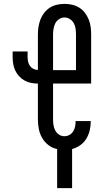

<svg xmlns="http://www.w3.org/2000/svg" viewBox="-20 -763 540 988"><path d="M274 205V4Q249 -1 229 -16.5Q209 -32 196.5 -54Q184 -76 179.5 -100.5Q175 -125 175 -150V-333Q157 -333 139.5 -336.5Q122 -340 106.5 -348.5Q91 -357 78.5 -370.5Q66 -384 58.5 -400Q51 -416 48 -434Q45 -452 45 -470V-498H122V-470Q122 -458 124.5 -446Q127 -434 134 -424Q141 -414 152 -408.5Q163 -403 175 -403V-585Q175 -605 178 -624.5Q181 -644 188 -662.5Q195 -681 207.5 -697Q220 -713 236.5 -723.5Q253 -734 272.5 -738.5Q292 -743 312 -743Q332 -743 351.5 -738.5Q371 -734 388 -723.5Q405 -713 417 -697Q429 -681 436.5 -662.5Q444 -644 446.5 -624.5Q449 -605 449 -585V-333H253V-150Q253 -135 255 -120.5Q257 -106 264 -92.5Q271 -79 283.5 -70.5Q296 -62 311 -62Q325 -62 337 -68.5Q349 -75 356.5 -87Q364 -99 366.5 -112Q369 -125 369 -139V-140H447V-138Q447 -114 441.5 -91.5Q436 -69 424 -49Q412 -29 392.5 -15.5Q373 -2 351 4V205ZM253 -402H371V-585Q371 -600 369 -615Q367 -630 360 -643Q353 -656 340 -664.5Q327 -673 312 -673Q297 -673 284 -664.5Q271 -656 264.5 -643Q258 -630 255.5 -615Q253 -600 253 -585Z"/></svg>

Font: Iosevka Term SS14
Style: Regular
Weight: 400
Monospace: yes
Designer: Belleve Invis
Foundry: Belleve Invis
Version: Version 24.1.1; ttfautohint (v1.8.4)